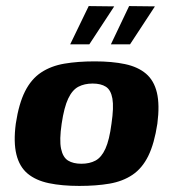

<svg xmlns="http://www.w3.org/2000/svg" viewBox="-20 -606 570 632"><path d="M241 6Q184 6 141 -3Q98 -12 71 -34.5Q44 -57 34 -97.5Q24 -138 32 -199Q42 -265 62.5 -305.5Q83 -346 115.5 -367.5Q148 -389 192 -396.5Q236 -404 292 -404Q349 -404 391.5 -395Q434 -386 460.5 -363.5Q487 -341 496.5 -301Q506 -261 498 -199Q488 -133 468 -92.5Q448 -52 416 -30.5Q384 -9 340.5 -1.5Q297 6 241 6ZM248 -67Q275 -67 294.5 -77.5Q314 -88 327 -116.5Q340 -145 347 -199Q355 -253 350 -281.5Q345 -310 328.5 -320.5Q312 -331 285 -331Q258 -331 238 -320.5Q218 -310 204.5 -281.5Q191 -253 183 -199Q175 -145 181 -116.5Q187 -88 204 -77.5Q221 -67 248 -67ZM345 -460 405 -586 490 -585 408 -460ZM211 -460 272 -586 356 -585 274 -460Z"/></svg>

Font: Genos
Style: Bold Italic
Weight: 700
Italic angle: -8°
Version: Version 1.010